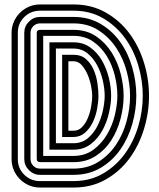

<svg xmlns="http://www.w3.org/2000/svg" viewBox="-20 -714 713 862"><path d="M160 128Q133 128 110 118Q87 108 69.5 90.5Q52 73 42 50Q32 27 32 0V-567Q32 -593 42 -616Q52 -639 69.5 -656.5Q87 -674 110 -684Q133 -694 160 -694H310Q391 -694 454.5 -658Q518 -622 561 -564Q604 -506 626.5 -432.5Q649 -359 649 -284Q649 -209 626.5 -135Q604 -61 561 -2.5Q518 56 454.5 92Q391 128 310 128ZM160 -666Q118 -666 89 -637.5Q60 -609 60 -567V0Q60 42 89 70.5Q118 99 160 99H310Q385 99 443 65Q501 31 540.5 -23.5Q580 -78 600.5 -146.5Q621 -215 621 -284Q621 -353 600.5 -421.5Q580 -490 540.5 -544Q501 -598 443 -632Q385 -666 310 -666ZM310 -638Q379 -638 432 -606.5Q485 -575 520.5 -524.5Q556 -474 574 -410.5Q592 -347 592 -284Q592 -221 574 -157.5Q556 -94 520.5 -43Q485 8 432 39.5Q379 71 310 71H160Q131 71 110 50Q89 29 89 0V-567Q89 -596 110 -617Q131 -638 160 -638ZM160 -609Q142 -609 129.5 -596.5Q117 -584 117 -567V0Q117 18 129.5 30.5Q142 43 160 43H310Q373 43 420.5 13.5Q468 -16 500 -63Q532 -110 548 -168.5Q564 -227 564 -284Q564 -336 549 -393Q534 -450 502.5 -498Q471 -546 423 -577.5Q375 -609 310 -609ZM310 -580Q369 -580 411.5 -551Q454 -522 481.5 -478Q509 -434 522 -382Q535 -330 535 -284Q535 -233 521 -180Q507 -127 479.5 -84Q452 -41 409.5 -13.5Q367 14 310 14H162Q145 14 145 0V-567Q145 -574 149.5 -577Q154 -580 159 -580ZM174 -553V-14H310Q362 -14 399.5 -42Q437 -70 461 -111Q485 -152 496 -199Q507 -246 507 -284Q507 -327 495.5 -374.5Q484 -422 459.5 -462Q435 -502 398 -527.5Q361 -553 310 -553ZM310 -524Q354 -524 386 -500.5Q418 -477 438.5 -441Q459 -405 469 -363Q479 -321 479 -284Q479 -250 469.5 -208Q460 -166 440 -129Q420 -92 387.5 -67Q355 -42 310 -42H202V-524ZM231 -71H310Q348 -71 375 -94Q402 -117 418.5 -150.5Q435 -184 442.5 -220.5Q450 -257 450 -284Q450 -314 442 -350.5Q434 -387 417 -419.5Q400 -452 373.5 -474Q347 -496 310 -496H231ZM310 -468Q345 -468 367 -448Q389 -428 401 -399.5Q413 -371 417.5 -339.5Q422 -308 422 -284Q422 -258 416 -225.5Q410 -193 396.5 -165Q383 -137 361.5 -118Q340 -99 310 -99H259V-468ZM287 -127H310Q333 -127 349 -144Q365 -161 375 -185.5Q385 -210 389.5 -237Q394 -264 394 -284Q394 -301 389 -327.5Q384 -354 373.5 -378.5Q363 -403 347.5 -421Q332 -439 310 -439H287Z"/></svg>

Font: Zschusch
Style: Regular
Weight: 400
Designer: Peter Wiegel
Foundry: Peter Wiegel